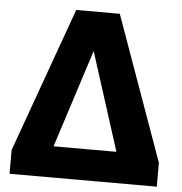

<svg xmlns="http://www.w3.org/2000/svg" viewBox="-53 -793 801 843"><g transform="rotate(5 348.0 -371.0)"><path d="M20 -105 249 -742H441L669 -105V0H20ZM479 -137 341 -569 202 -137Z"/></g></svg>

Font: Morrison
Style: Bold
Weight: 700
Designer: Pablo Impallari, Rodrigo Fuenzalida (Modified by Dan O. Williams)
Version: Version 0.03;June 6, 2019;FontCreator 11.5.0.2425 64-bit; tt